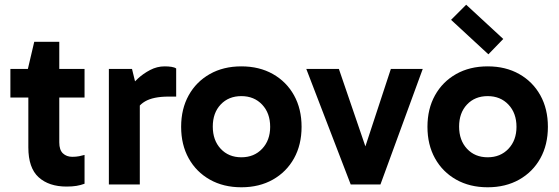

<svg xmlns="http://www.w3.org/2000/svg" viewBox="-20 -781 2367 813"><path d="M262 9Q187 9 143.5 -30.5Q100 -70 100 -157V-483L98 -489L125 -604H231V-178Q231 -146 246.5 -131.5Q262 -117 286 -117Q302 -117 315 -119.5Q328 -122 338 -125V-3Q322 3 304 6Q286 9 262 9ZM24 -368V-489H338V-368Z M539 -489 572 -354V0H441V-489ZM545 -287 521 -298V-398L530 -409Q541 -427 563.5 -448Q586 -469 615.5 -484.5Q645 -500 677 -500Q693 -500 706 -498Q719 -496 726 -491V-372H694Q629 -372 594 -351.5Q559 -331 545 -287Z M1002 12Q926 12 868.5 -20.5Q811 -53 779 -110.5Q747 -168 747 -244Q747 -320 779 -377.5Q811 -435 868.5 -467.5Q926 -500 1002 -500Q1078 -500 1135.5 -467.5Q1193 -435 1225 -377.5Q1257 -320 1257 -244Q1257 -168 1225 -110.5Q1193 -53 1135.5 -20.5Q1078 12 1002 12ZM1002 -115Q1056 -115 1090 -151Q1124 -187 1124 -244Q1124 -302 1090 -338Q1056 -374 1002 -374Q948 -374 914.5 -338.5Q881 -303 881 -245Q881 -187 914.5 -151Q948 -115 1002 -115Z M1770 -489 1591 0H1465L1277 -489H1415L1543 -115H1512L1635 -489Z M2045 12Q1969 12 1911.5 -20.5Q1854 -53 1822 -110.5Q1790 -168 1790 -244Q1790 -320 1822 -377.5Q1854 -435 1911.5 -467.5Q1969 -500 2045 -500Q2121 -500 2178.5 -467.5Q2236 -435 2268 -377.5Q2300 -320 2300 -244Q2300 -168 2268 -110.5Q2236 -53 2178.5 -20.5Q2121 12 2045 12ZM2045 -115Q2099 -115 2133 -151Q2167 -187 2167 -244Q2167 -302 2133 -338Q2099 -374 2045 -374Q1991 -374 1957.5 -338.5Q1924 -303 1924 -245Q1924 -187 1957.5 -151Q1991 -115 2045 -115ZM2048 -551 1890 -697 1954 -761 2111 -616Z"/></svg>

Font: Gabarito SemiBold
Style: Regular
Weight: 600
Designer: Leandro Assis / Alvaro Franca / Felipe Casaprima
Foundry: Naipe Foundry
Version: Version 1.000